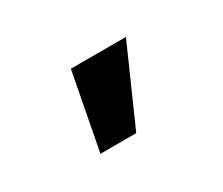

<svg xmlns="http://www.w3.org/2000/svg" viewBox="-47 -852 411 354"><g transform="rotate(-30 158.5 -674.5)"><path d="M119.1 -755.9H236.3L164.1 -592.8H87.9Z"/></g></svg>

Font: Pretendard Std SemiBold
Style: Regular
Weight: 600
Designer: Base glyphs from Inter by Rasmus Andersson; Hangeul glyphs from Noto Sans CJK(Source Han Sans) by Jang Soo-young and Kan
Foundry: Kil Hyung-jin
Version: Version 1.309